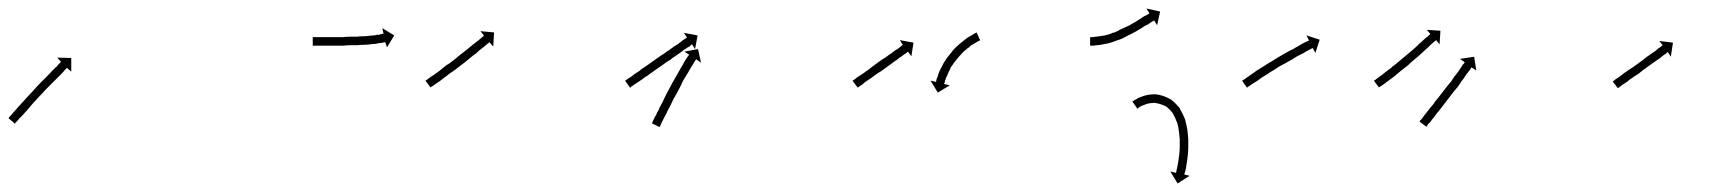

<svg xmlns="http://www.w3.org/2000/svg" viewBox="-45 -303 4067 450"><path d="M-24 -28Q-22 -30 -20 -32Q-17 -35 -14 -39Q-10 -43 -6 -48Q-2 -53 3 -58Q8 -63 13 -69Q18 -75 24 -81Q30 -87 35 -93Q41 -100 47 -106Q53 -112 58 -117Q64 -123 69 -128Q74 -133 78 -138Q83 -142 86 -146H87Q90 -150 93 -153Q95 -155 97 -157Q98 -158 98 -158L89 -168L122 -167V-135L112 -144Q112 -143 111 -143Q109 -141 107 -139Q104 -136 101 -132Q97 -128 93 -124Q88 -119 83 -114Q78 -109 73 -104Q67 -98 61 -92Q56 -86 50 -80Q44 -74 39 -68Q33 -62 28 -56Q23 -50 18 -44Q13 -39 9 -34Q5 -30 1 -26Q-2 -22 -5 -19Q-7 -17 -9 -15Q-9 -14 -10 -13L-25 -26Q-24 -27 -24 -28Z M690 -216Q693 -216 696 -216Q700 -216 704 -216Q710 -216 716 -216Q722 -216 729 -216Q736 -216 744 -216Q752 -216 759 -216Q767 -217 775 -217Q775 -217 775 -217Q775 -217 775 -217Q783 -217 791 -217Q791 -217 791 -217Q791 -217 791 -217Q791 -217 791 -217Q791 -217 791 -217Q799 -218 806 -218Q806 -218 806 -218Q806 -218 806 -218Q806 -218 806 -218Q806 -218 806 -218Q813 -218 820 -219Q820 -219 820 -219Q820 -219 820 -219Q820 -219 820 -219Q820 -219 820 -219Q826 -220 832 -220Q832 -220 832 -220Q832 -220 832 -220Q832 -220 832 -220Q832 -220 832 -220Q837 -221 841 -222Q841 -222 841 -221.5Q841 -221 841 -221Q841 -221 841 -221Q841 -221 841 -221Q845 -222 848 -223Q848 -223 848 -223Q848 -223 848 -223Q848 -223 848 -223Q848 -223 848 -223Q851 -223 852 -224Q852 -224 852 -224Q852 -224 852 -224Q852 -224 852 -224Q852 -224 852 -224Q853 -224 854 -224L851 -237L879 -220L862 -192L858 -204Q858 -204 857 -204Q857 -204 857 -204Q857 -204 857 -204Q857 -204 857 -204Q857 -204 857 -204Q855 -204 852 -203Q852 -203 852 -203Q852 -203 852 -203Q852 -203 852 -203Q852 -203 852 -203Q849 -202 845 -202Q845 -202 845 -202Q845 -202 844 -202Q844 -202 844 -202Q844 -202 844 -202Q840 -201 834 -200Q834 -200 834 -200Q834 -200 834 -200Q834 -200 834 -200Q834 -200 834 -200Q828 -200 822 -199Q822 -199 822 -199Q822 -199 822 -199Q822 -199 822 -199Q822 -199 822 -199Q815 -198 808 -198Q808 -198 807.5 -198Q807 -198 807 -198Q807 -198 807 -198Q807 -198 807 -198Q800 -198 792 -197Q792 -197 792 -197Q792 -197 792 -197Q792 -197 792 -197Q792 -197 792 -197Q784 -197 776 -197Q768 -197 760 -196Q752 -196 744 -196Q736 -196 729 -196Q722 -196 716 -196Q710 -196 704 -196Q700 -196 696 -196Q693 -196 690 -196Q689 -196 688 -196V-216Q689 -216 690 -216Z M954 -115Q956 -116 958 -118Q961 -120 965 -123Q969 -126 974 -129Q979 -133 985 -137Q990 -141 996 -146Q1002 -151 1009 -155Q1015 -160 1022 -165Q1028 -170 1034 -175Q1041 -180 1047 -185Q1053 -190 1058 -194Q1063 -198 1068 -202Q1073 -206 1077 -209Q1081 -212 1084 -215Q1086 -217 1088 -218Q1089 -219 1089 -220L1081 -230L1113 -227L1111 -194L1102 -204Q1101 -204 1101 -203Q1099 -201 1096 -199Q1093 -197 1090 -194Q1086 -191 1081 -187Q1076 -183 1071 -178Q1065 -174 1059 -169Q1053 -164 1047 -159Q1040 -154 1034 -149Q1027 -144 1021 -139Q1015 -135 1008 -130Q1002 -125 996 -121Q991 -117 986 -113Q981 -110 977 -107Q973 -104 970 -102Q967 -100 965 -99Q964 -98 964 -98L952 -114Q953 -114 954 -115Z M1422 -115Q1423 -116 1426 -118Q1429 -120 1434 -123Q1437 -125 1443 -130Q1446 -132 1448.5 -133.5Q1451 -135 1454 -137Q1457 -140 1460 -142Q1463 -144 1466 -146Q1469 -148 1472.5 -150.5Q1476 -153 1479 -155Q1487 -161 1493 -165Q1496 -167 1499.5 -169.5Q1503 -172 1506 -174Q1510 -176 1513 -178.5Q1516 -181 1519 -183Q1523 -185 1526 -187.5Q1529 -190 1532 -192Q1534 -194 1537 -195.5Q1540 -197 1543 -199Q1545 -201 1547.5 -202.5Q1550 -204 1552 -206Q1554 -208 1559 -211Q1560 -212 1561.5 -212.5Q1563 -213 1564 -214Q1564 -214 1565 -215L1558 -226L1590 -220L1584 -188L1577 -199Q1576 -199 1576 -198.5Q1576 -198 1575 -198Q1574 -197 1573 -196Q1572 -195 1571 -194Q1569 -193 1567 -192Q1565 -191 1563 -189Q1561 -188 1558.5 -186.5Q1556 -185 1554 -183Q1551 -181 1548.5 -179Q1546 -177 1543 -175Q1540 -173 1537 -171Q1534 -169 1531 -167Q1528 -164 1524.5 -162Q1521 -160 1518 -158Q1514 -155 1511 -153Q1508 -151 1504 -148Q1501 -146 1497.5 -143.5Q1494 -141 1491 -139Q1487 -136 1484 -134Q1481 -132 1478 -130Q1475 -127 1471.5 -125Q1468 -123 1465 -121Q1463 -119 1460 -117Q1457 -115 1454 -113Q1452 -112 1449.5 -110Q1447 -108 1445 -107Q1440 -104 1438 -102Q1435 -100 1433 -99Q1433 -98 1432 -97L1420 -114Q1421 -114 1422 -115ZM1484 -16Q1485 -18 1486 -21Q1488 -25 1490 -29Q1493 -33 1495 -39Q1497 -42 1498.5 -45Q1500 -48 1501 -51Q1505 -58 1508 -64Q1512 -72 1515 -79Q1519 -86 1523 -94Q1527 -101 1531 -109Q1535 -116 1539 -123Q1539 -123 1539 -123Q1539 -123 1539 -123Q1539 -123 1539 -123Q1539 -123 1539 -123Q1543 -130 1547 -137Q1547 -137 1547 -137Q1547 -137 1547 -137Q1547 -137 1547 -137Q1547 -137 1547 -137Q1550 -143 1554 -149Q1554 -149 1554 -149Q1554 -149 1554 -149Q1554 -149 1554 -149Q1554 -149 1554 -149Q1557 -155 1560 -160Q1560 -160 1560 -160Q1560 -160 1560 -160Q1560 -160 1560 -160Q1560 -160 1560 -160Q1563 -164 1565 -168Q1565 -168 1565 -168Q1565 -168 1565 -168Q1565 -168 1565 -168Q1565 -168 1565 -168Q1567 -171 1569 -173Q1569 -174 1570 -175L1559 -182L1591 -188L1598 -156L1587 -164Q1586 -163 1585 -162Q1584 -160 1582 -157Q1582 -157 1582 -157Q1582 -157 1582 -157Q1582 -157 1582 -157Q1582 -157 1582 -157Q1580 -153 1577 -149Q1577 -149 1577 -149Q1577 -149 1577 -149Q1577 -149 1577 -149Q1577 -149 1577 -149Q1574 -144 1571 -139Q1571 -139 1571 -139Q1571 -139 1571 -139Q1571 -139 1571 -139Q1571 -139 1571 -139Q1568 -133 1564 -127Q1564 -127 1564 -127Q1564 -127 1564 -127Q1564 -127 1564 -127Q1564 -127 1564 -127Q1560 -121 1556 -114Q1556 -114 1556 -114Q1556 -114 1556 -114Q1556 -114 1556 -114Q1556 -114 1556 -114Q1553 -107 1549 -99Q1545 -92 1541 -84Q1537 -77 1533 -70Q1530 -63 1526 -55Q1523 -49 1519 -42Q1518 -39 1516.5 -36Q1515 -33 1513 -30Q1510 -24 1508 -20Q1506 -16 1504 -12Q1503 -9 1502 -7Q1501 -6 1501 -5L1483 -14Q1483 -15 1484 -16Z M1955 -115Q1956 -116 1958 -117Q1961 -119 1964 -122Q1968 -124 1972 -127Q1976 -130 1981 -133Q1986 -137 1991 -140Q1996 -144 2001 -148Q2007 -152 2012 -156Q2018 -160 2023 -164Q2029 -167 2034 -171Q2039 -175 2044 -178Q2049 -182 2053 -185Q2057 -187 2061 -190Q2063 -192 2066 -194Q2067 -195 2068 -195.5Q2069 -196 2070 -197Q2070 -197 2070.5 -197.5Q2071 -198 2071 -198L2064 -209L2096 -203L2091 -171L2083 -182Q2083 -182 2082 -181Q2081 -180 2080 -179.5Q2079 -179 2078 -178Q2075 -176 2072 -174Q2069 -171 2065 -169Q2060 -165 2056 -162Q2051 -159 2046 -155Q2040 -151 2035 -147Q2030 -143 2024 -139Q2019 -135 2013 -132Q2008 -128 2002 -124Q1997 -120 1992 -117Q1988 -114 1983 -111Q1979 -108 1976 -105Q1973 -103 1970 -101Q1968 -100 1966 -98Q1965 -98 1965 -98L1953 -114Q1954 -114 1955 -115ZM2251 -208Q2251 -208 2251 -208Q2251 -208 2251 -208Q2251 -208 2251 -208Q2251 -208 2251 -208Q2249 -207 2247 -206Q2247 -206 2247 -206Q2247 -206 2247 -206Q2247 -206 2247 -206Q2247 -206 2247 -206Q2245 -205 2242 -203Q2242 -203 2242 -203Q2242 -203 2242 -203Q2242 -203 2242 -203Q2242 -203 2242 -203Q2238 -201 2234 -198Q2234 -198 2234 -198Q2234 -198 2234 -198Q2234 -198 2234 -198.5Q2234 -199 2234 -199Q2230 -196 2226 -192Q2226 -192 2226 -192Q2226 -192 2226 -192Q2226 -192 2226 -192Q2226 -192 2226 -192Q2221 -189 2217 -185Q2217 -185 2217 -185Q2217 -185 2217 -185Q2217 -185 2217 -185Q2217 -185 2217 -185Q2212 -181 2208 -176Q2208 -176 2208 -176Q2208 -176 2208 -176Q2208 -176 2208 -176Q2208 -176 2208 -176Q2203 -171 2199 -166Q2199 -166 2199 -166Q2199 -166 2199 -166Q2199 -166 2199 -166Q2199 -166 2199 -166Q2195 -161 2191 -156Q2191 -156 2191 -156Q2191 -156 2191 -156Q2191 -156 2191 -156Q2191 -156 2191 -156Q2188 -151 2184 -146Q2184 -146 2184 -146Q2184 -146 2184 -146Q2184 -146 2184 -146Q2184 -146 2184 -146Q2181 -140 2179 -135Q2179 -135 2179 -135Q2179 -135 2179 -135Q2179 -135 2179 -135.5Q2179 -136 2179 -136Q2177 -131 2175 -126Q2175 -126 2175 -126Q2175 -126 2175 -126Q2175 -126 2175 -126Q2175 -126 2175 -126Q2173 -122 2171 -118Q2171 -118 2171.5 -118Q2172 -118 2172 -118Q2172 -118 2172 -118Q2172 -118 2172 -118Q2170 -115 2169 -112Q2169 -112 2169 -112Q2169 -112 2170 -112Q2170 -112 2170 -112Q2170 -112 2170 -112Q2169 -109 2168 -108Q2168 -108 2168 -108Q2168 -108 2168 -108Q2168 -108 2168 -108Q2168 -108 2168 -108Q2168 -107 2168 -106L2181 -103L2153 -86L2136 -114L2149 -111Q2149 -112 2149 -113Q2149 -113 2149 -113Q2149 -113 2149 -113Q2149 -113 2149 -113Q2149 -113 2149 -113Q2150 -115 2150 -117Q2150 -117 2150 -117Q2150 -117 2150 -117Q2150 -117 2150 -117Q2150 -117 2150 -117Q2151 -121 2153 -124Q2153 -124 2153 -124Q2153 -124 2153 -125Q2153 -125 2153 -125Q2153 -125 2153 -125Q2154 -129 2156 -134Q2156 -134 2156 -134Q2156 -134 2156 -134Q2156 -134 2156 -134Q2156 -134 2156 -134Q2158 -139 2161 -144Q2161 -144 2161 -144Q2161 -144 2161 -144Q2161 -144 2161 -144Q2161 -144 2161 -144Q2164 -150 2167 -156Q2167 -156 2167 -156Q2167 -156 2167 -156Q2167 -156 2167 -156Q2167 -156 2167 -156Q2171 -162 2175 -168Q2175 -168 2175 -168Q2175 -168 2175 -168Q2175 -168 2175 -168Q2175 -168 2175 -168Q2179 -173 2184 -179Q2184 -179 2184 -179Q2184 -179 2184 -179Q2184 -179 2184 -179Q2184 -179 2184 -179Q2188 -185 2193 -190Q2193 -190 2193 -190Q2193 -190 2193 -190Q2193 -190 2193 -190Q2193 -190 2193 -190Q2198 -195 2204 -200Q2204 -200 2204 -200Q2204 -200 2204 -200Q2204 -200 2204 -200Q2204 -200 2204 -200Q2209 -204 2214 -208Q2214 -208 2214 -208Q2214 -208 2214 -208Q2214 -208 2214 -208Q2214 -208 2214 -208Q2219 -212 2223 -215Q2223 -215 2223 -215Q2223 -215 2223 -215Q2223 -215 2223 -215Q2223 -215 2223 -215Q2228 -218 2232 -220Q2232 -220 2232 -220Q2232 -220 2232 -220Q2232 -220 2232 -220Q2232 -220 2232 -220Q2235 -222 2238 -224Q2238 -224 2238 -224Q2238 -224 2238 -224Q2238 -224 2238 -224Q2238 -224 2238 -224Q2241 -225 2242 -226Q2242 -226 2242 -226Q2242 -226 2242 -226Q2242 -226 2242 -226Q2242 -226 2242 -226Q2243 -226 2244 -227L2252 -209Q2252 -208 2251 -208Z M2511 -216Q2511 -216 2511 -216Q2511 -216 2511 -216Q2511 -216 2511 -216Q2511 -216 2511 -216Q2513 -216 2516 -216Q2516 -216 2516 -216Q2516 -216 2516 -216Q2516 -216 2516 -216Q2516 -216 2516 -216Q2519 -216 2522 -217Q2522 -217 2522 -217Q2522 -217 2522 -217Q2522 -217 2522 -217Q2522 -217 2522 -217Q2526 -217 2531 -218Q2531 -218 2531 -218Q2531 -218 2531 -218Q2531 -218 2531 -218Q2531 -218 2531 -218Q2536 -218 2541 -220Q2541 -220 2541 -219.5Q2541 -219 2541 -219Q2541 -219 2541 -219Q2541 -219 2541 -219Q2547 -221 2553 -222Q2553 -222 2553 -222Q2553 -222 2552 -222Q2552 -222 2552 -222Q2552 -222 2552 -222Q2559 -224 2565 -227Q2565 -227 2565 -227Q2565 -227 2565 -227Q2565 -226 2565 -226Q2565 -226 2565 -226Q2571 -229 2578 -232Q2578 -232 2578 -232Q2578 -232 2578 -232Q2578 -232 2577.5 -232Q2577 -232 2577 -232Q2584 -235 2590 -238Q2590 -238 2590 -238Q2590 -238 2590 -238Q2590 -238 2590 -238Q2590 -238 2590 -238Q2597 -241 2603 -244Q2603 -244 2603 -244Q2603 -244 2603 -244Q2603 -244 2603 -244Q2603 -244 2603 -244Q2609 -248 2615 -251Q2615 -251 2615 -251Q2615 -251 2615 -251Q2615 -251 2615 -251Q2615 -251 2615 -251Q2620 -254 2626 -258Q2630 -261 2635 -264Q2641 -267 2643 -268Q2646 -270 2648 -271Q2648 -272 2649 -272L2642 -283L2674 -276L2667 -244L2660 -255Q2659 -255 2658 -254Q2656 -253 2653 -251Q2651 -250 2646 -246Q2641 -244 2636 -241Q2631 -237 2625 -234Q2625 -234 2625 -234Q2625 -234 2625 -234Q2625 -234 2625 -234Q2625 -234 2625 -234Q2619 -230 2613 -227Q2613 -227 2613 -227Q2613 -227 2613 -227Q2613 -227 2613 -227Q2613 -227 2613 -227Q2606 -223 2599 -220Q2599 -220 2599 -220Q2599 -220 2599 -220Q2599 -220 2599 -220Q2599 -220 2599 -220Q2592 -216 2586 -213Q2586 -213 2586 -213Q2586 -213 2586 -213Q2586 -213 2586 -213Q2586 -213 2586 -213Q2579 -210 2572 -208Q2572 -208 2572 -208Q2572 -208 2572 -208Q2572 -208 2572 -208Q2572 -208 2572 -208Q2565 -205 2558 -203Q2558 -203 2558 -203Q2558 -203 2558 -203Q2558 -203 2558 -203Q2558 -203 2558 -203Q2552 -201 2545 -200Q2545 -200 2545 -200Q2545 -200 2545 -200Q2545 -200 2545 -200Q2545 -200 2545 -200Q2539 -199 2534 -198Q2534 -198 2534 -198Q2534 -198 2534 -198Q2534 -198 2534 -198Q2534 -198 2534 -198Q2529 -197 2524 -197Q2524 -197 2524 -197Q2524 -197 2524 -197Q2524 -197 2524 -197Q2524 -197 2524 -197Q2520 -196 2517 -196Q2517 -196 2517 -196Q2517 -196 2517 -196Q2517 -196 2516.5 -196Q2516 -196 2516 -196Q2514 -196 2512 -196Q2512 -196 2512 -196Q2512 -196 2512 -196Q2512 -196 2512 -196Q2512 -196 2512 -196Q2511 -196 2510 -196V-216Q2511 -216 2511 -216ZM2612 -67Q2612 -67 2612 -67Q2612 -67 2612 -67Q2612 -67 2612 -67Q2612 -67 2612 -67Q2615 -69 2619 -71Q2619 -71 2619.5 -71Q2620 -71 2620 -71Q2620 -71 2620 -71.5Q2620 -72 2620 -72Q2626 -75 2635 -78Q2635 -78 2635 -78Q2635 -78 2635 -78Q2635 -78 2635 -78Q2635 -78 2635 -78Q2647 -82 2662 -82Q2662 -82 2663 -82Q2664 -82 2664 -82Q2681 -80 2697 -71Q2697 -71 2697 -71Q2698 -71 2698 -71Q2711 -61 2721 -48Q2721 -48 2721 -48Q2721 -48 2721 -47Q2721 -47 2721 -47Q2728 -35 2733 -22Q2733 -22 2733 -22Q2733 -22 2733 -21Q2733 -21 2733 -21Q2733 -21 2733 -21Q2736 -10 2738 2Q2738 2 2738 2Q2738 2 2738 2Q2738 2 2738 2Q2738 2 2738 2Q2739 12 2740 22Q2740 22 2740 22Q2740 22 2740 22Q2740 22 2740 22.5Q2740 23 2740 23Q2740 32 2740 42Q2740 42 2740 42Q2740 42 2740 42Q2740 42 2740 42Q2740 42 2740 42Q2740 51 2739 60Q2739 60 2739 60Q2739 60 2739 60Q2739 60 2739 60Q2739 60 2739 60Q2738 68 2737 76Q2737 76 2737 76Q2737 76 2737 76Q2737 76 2737 76Q2737 76 2737 76Q2736 82 2735 88Q2735 88 2735 88Q2735 88 2735 88Q2735 89 2735 89Q2735 89 2735 89Q2734 94 2733 98Q2733 98 2733 98Q2733 98 2733 98Q2733 98 2733 98Q2733 98 2733 98Q2732 102 2731 104Q2731 105 2731 106L2743 109L2715 127L2698 99L2711 102Q2711 101 2712 100Q2712 97 2713 94Q2713 94 2713 94Q2713 94 2713 94Q2713 94 2713 94Q2713 94 2713 94Q2714 90 2715 85Q2715 85 2715 85Q2715 85 2715 85Q2715 85 2715 85Q2715 85 2715 85Q2716 79 2717 73Q2717 73 2717 73Q2717 73 2717 73Q2717 73 2717 73Q2717 73 2717 73Q2718 66 2719 58Q2719 58 2719 58Q2719 58 2719 58Q2719 58 2719 58Q2719 58 2719 58Q2720 50 2720 41Q2720 41 2720 41Q2720 41 2720 41Q2720 41 2720 41Q2720 41 2720 41Q2720 32 2720 23Q2720 23 2720 23Q2720 23 2720 23Q2720 23 2720 23Q2720 23 2720 23Q2719 14 2718 4Q2718 4 2718 4Q2718 4 2718 5Q2718 5 2718 5Q2718 5 2718 5Q2717 -6 2714 -16Q2714 -16 2714 -16Q2714 -16 2714 -15Q2714 -15 2714 -15Q2714 -15 2714 -15Q2710 -26 2704 -37Q2704 -37 2704 -36Q2705 -36 2705 -36Q2705 -36 2705 -36Q2697 -47 2686 -55Q2686 -55 2686 -54Q2687 -54 2687 -54Q2675 -60 2661 -62Q2661 -62 2662 -62Q2663 -62 2663 -62Q2651 -62 2641 -59Q2641 -59 2641 -59Q2641 -59 2641 -59Q2641 -59 2641.5 -59Q2642 -59 2642 -59Q2635 -57 2629 -54Q2629 -54 2629 -54Q2629 -54 2629 -54Q2629 -54 2629 -54Q2629 -54 2629 -54Q2625 -52 2623 -50Q2623 -50 2623 -50Q2623 -50 2623 -50Q2623 -50 2623 -50Q2623 -50 2623 -50Q2622 -49 2621 -48L2609 -65Q2610 -66 2612 -67Z M2868 -115Q2870 -116 2873 -118Q2876 -121 2880 -123Q2885 -127 2890 -130Q2895 -134 2901 -138Q2908 -142 2914 -146Q2921 -150 2928 -155Q2936 -159 2943 -164Q2950 -168 2958 -173Q2965 -177 2972 -181Q2979 -185 2986 -188Q2992 -192 2998 -195Q3003 -198 3008 -201Q3012 -203 3016 -205Q3019 -206 3021 -207Q3022 -208 3023 -208L3017 -220L3048 -210L3038 -179L3032 -190Q3031 -190 3030 -190Q3028 -188 3025 -187Q3022 -185 3017 -183Q3013 -180 3007 -177Q3001 -174 2995 -171Q2989 -167 2982 -163Q2975 -159 2968 -155Q2960 -151 2953 -147Q2946 -142 2939 -138Q2932 -134 2925 -129Q2919 -125 2912 -121Q2906 -117 2901 -113Q2896 -110 2891 -107Q2887 -104 2884 -102Q2881 -100 2879 -99Q2878 -98 2878 -97L2866 -114Q2867 -114 2868 -115Z M3177 -115Q3179 -116 3181 -118Q3184 -120 3188 -123Q3192 -126 3196 -129Q3196 -129 3196 -129Q3196 -129 3196 -129Q3196 -129 3196 -129Q3196 -129 3196 -129Q3201 -133 3206 -137Q3206 -137 3206 -137Q3206 -137 3206 -137Q3206 -137 3206 -137Q3206 -137 3206 -137Q3212 -141 3218 -146H3217Q3223 -150 3229 -155Q3235 -160 3242 -166Q3248 -171 3254 -176Q3260 -181 3266 -186Q3271 -191 3277 -196Q3281 -201 3287 -205Q3289 -207 3291 -209Q3293 -211 3295 -213Q3299 -216 3302 -218Q3304 -221 3306 -222Q3307 -223 3307 -224L3299 -233L3331 -231L3329 -199L3321 -209Q3320 -208 3319 -207Q3317 -206 3315 -204Q3312 -201 3308 -198Q3306 -196 3304 -194Q3302 -192 3300 -190Q3295 -186 3290 -181Q3284 -176 3279 -171Q3273 -166 3267 -161Q3261 -156 3255 -150Q3248 -145 3242 -140Q3236 -135 3230 -130Q3224 -125 3219 -121Q3219 -121 3219 -121Q3219 -121 3219 -121Q3219 -121 3219 -121Q3219 -121 3219 -121Q3213 -117 3208 -113Q3208 -113 3208 -113Q3208 -113 3208 -113Q3208 -113 3208 -113Q3208 -113 3208 -113Q3204 -110 3200 -107Q3196 -104 3193 -102Q3190 -100 3188 -99Q3187 -98 3187 -98L3175 -114Q3176 -114 3177 -115ZM3283 -20Q3285 -22 3287 -24Q3289 -27 3292 -31Q3295 -35 3299 -40Q3303 -45 3307 -50Q3312 -56 3317 -62H3316Q3321 -68 3326 -74Q3331 -81 3336 -87Q3341 -94 3346 -100Q3351 -106 3356 -112Q3360 -118 3364 -124Q3368 -129 3372 -134Q3372 -134 3372 -134Q3372 -134 3372 -134Q3372 -134 3372 -134Q3372 -134 3372 -134Q3375 -139 3378 -143Q3381 -147 3383 -151Q3385 -153 3387 -155V-156Q3387 -156 3388 -157L3377 -165L3410 -170L3415 -138L3404 -145Q3404 -145 3403 -144Q3402 -142 3400 -139Q3397 -136 3394 -131V-132Q3391 -127 3388 -123Q3388 -123 3388 -123Q3388 -123 3388 -123Q3388 -123 3388 -123Q3388 -123 3388 -123Q3385 -118 3380 -112Q3376 -106 3372 -100Q3367 -94 3362 -88Q3357 -81 3352 -75Q3347 -68 3342 -62Q3337 -56 3332 -49Q3328 -43 3323 -38Q3319 -32 3315 -27Q3311 -23 3308 -18Q3305 -15 3302 -12Q3300 -9 3299 -7Q3298 -6 3298 -6L3282 -18Q3283 -19 3283 -20Z M3736 -113Q3738 -114 3740 -116Q3742 -118 3746 -120Q3750 -123 3753 -125Q3758 -129 3762 -132Q3767 -135 3772 -139Q3778 -143 3783 -146Q3788 -150 3794 -154Q3799 -158 3805 -162Q3810 -166 3815 -170Q3820 -173 3825 -177Q3829 -180 3834 -183Q3838 -186 3841 -189Q3844 -191 3847 -193Q3849 -195 3850 -196Q3851 -196 3852 -197L3844 -207L3876 -203L3871 -170L3864 -181Q3863 -180 3862 -180Q3861 -178 3859 -177Q3856 -175 3853 -173Q3849 -170 3846 -167Q3841 -164 3837 -161Q3832 -157 3827 -154Q3822 -150 3816 -146Q3811 -142 3805 -138Q3800 -134 3795 -130Q3789 -126 3784 -123Q3779 -119 3774 -116Q3770 -112 3765 -109Q3762 -107 3757 -104Q3754 -101 3752 -100Q3749 -98 3748 -97Q3747 -97 3747 -96L3735 -112Q3735 -113 3736 -113Z"/></svg>

Font: FRB American Cursive Just Arrows Black
Style: Bold Italic
Weight: 900
Italic angle: -25°
Version: Version 2.0;Modular Font Editor K font №1